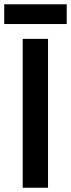

<svg xmlns="http://www.w3.org/2000/svg" viewBox="-57 -883 334 903"><path d="M49.8 0V-700.2H168.9V0ZM-37.1 -770V-862.8H256.8V-770Z"/></svg>

Font: Cakra Normal
Style: Regular
Weight: 400
Designer: Lucia Kollert, Vojtech Kollert
Foundry: OoM Type
Version: Version 1.000;Glyphs 3.1.1 (3148)